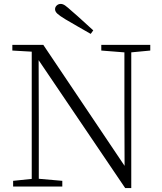

<svg xmlns="http://www.w3.org/2000/svg" viewBox="-20 -952 828 980"><path d="M456 -797 443 -779Q410 -798 377.5 -816.5Q345 -835 313 -854Q285 -871 273 -882Q261 -893 261 -905Q261 -916 269.5 -924Q278 -932 290 -932Q301 -932 313 -923.5Q325 -915 348 -894Q374 -872 401 -847Q428 -822 456 -797ZM47 0V-29L153 -40H172L298 -29V0ZM142 0V-701H177L178 -343V0ZM497 -694V-723H747V-694L642 -684H624ZM619 8 169 -657 167 -658 147 -688 43 -694V-723H201L633 -80L616 -74L615 -373V-723H650V8Z"/></svg>

Font: Noto Serif TC
Style: Regular
Weight: 200
Designer: Ryoko NISHIZUKA 西塚涼子 (kana & ideographs); Frank Grießhammer (Latin, Greek & Cyrillic); Wenlong ZHANG 张文龙 (bopomofo); San
Foundry: Adobe
Version: Version 2.001;hotconv 1.1.0;makeotfexe 2.6.0